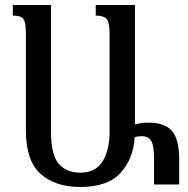

<svg xmlns="http://www.w3.org/2000/svg" viewBox="-20 -734 750 764"><path d="M544 -192Q571 -192 582 -173Q593 -154 593 -101V0H693V-99Q693 -182 663.5 -214Q634 -246 572 -246Q553 -246 541 -244Q529 -242 517 -239V-714H361V-672Q391 -672 403.5 -659.5Q416 -647 416 -599V-210Q416 -136 388 -91.5Q360 -47 300 -47Q244 -47 213.5 -82.5Q183 -118 183 -210V-714H31V-672Q62 -672 72.5 -659.5Q83 -647 83 -599V-216Q83 -94 141.5 -42Q200 10 299 10Q409 10 460 -46.5Q511 -103 516 -188Q528 -192 544 -192Z"/></svg>

Font: Noto Serif Armenian ExtraCondensed Semi
Style: Regular
Weight: 600
Width: 3
Designer: Monotype Design Team
Foundry: Monotype Imaging Inc.
Version: Version 1.901